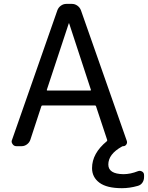

<svg xmlns="http://www.w3.org/2000/svg" viewBox="-20 -775 764 991"><path d="M221.7 -311.5Q220.7 -307.6 224.6 -307.6H445.3Q450.2 -307.6 449.2 -311.5L336.9 -654.3Q336.9 -655.3 335.9 -655.3Q335 -655.3 335 -654.3ZM609.4 196.3Q531.2 196.3 493.2 168Q455.1 139.6 455.1 92.8Q455.1 16.6 531.2 -45.9Q534.2 -48.8 533.2 -52.7L475.6 -226.6Q474.6 -230.5 470.7 -230.5H199.2Q194.3 -230.5 193.4 -226.6L136.7 -53.7Q131.8 -39.1 119.1 -29.8Q106.4 -20.5 91.8 -20.5H64.5Q51.8 -20.5 44.9 -31.2Q40 -37.1 40 -44.9Q40 -48.8 42 -52.7L276.4 -722.7Q282.2 -737.3 294.9 -746.1Q307.6 -754.9 322.3 -754.9H351.6Q366.2 -754.9 378.9 -746.1Q391.6 -737.3 397.5 -722.7L634.8 -46.9Q637.7 -37.1 631.8 -28.8Q626 -20.5 616.2 -20.5Q612.3 -20.5 609.4 -18.6Q539.1 20.5 539.1 74.2Q539.1 123 617.2 124Q653.3 124 692.4 108.4Q703.1 104.5 713.4 110.4Q723.6 116.2 723.6 128.9V138.7Q723.6 155.3 714.8 168Q706.1 180.7 690.4 184.6Q649.4 196.3 609.4 196.3Z"/></svg>

Font: Gen Jyuu GothicL Regular
Style: Regular
Weight: 400
Designer: [Source Han Sans]
Ryoko NISHIZUKA  (kana & ideographs); Paul D. Hunt (Latin, Greek & Cyrillic); Wenlong ZHANG  (bopomofo
Version: Version 1.002.20150607